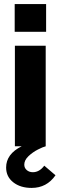

<svg xmlns="http://www.w3.org/2000/svg" viewBox="-20 -717 298 941"><path d="M53 -493H204V0H53ZM52 -697H206V-561H52ZM10 104Q10 38 86 0H204Q191 3 165.5 16Q140 29 119.5 48.5Q99 68 99 90Q99 106 111 116.5Q123 127 141 127Q173 127 197 95L252 142Q209 204 135 204Q80 204 45 176.5Q10 149 10 104Z"/></svg>

Font: Hanken Grotesk Black
Style: Regular
Weight: 900
Designer: Alfredo Marco Pradil
Foundry: Hanken Design Co.
Version: Version 3.014